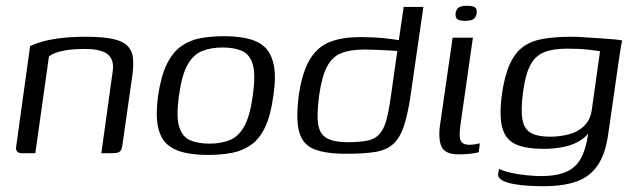

<svg xmlns="http://www.w3.org/2000/svg" viewBox="-20 -529 2197 663"><path d="M56 0Q32 0 36 -24L84 -370Q101 -378 125 -385Q149 -392 186.5 -397Q224 -402 280 -402Q336 -402 370 -394.5Q404 -387 420 -371Q436 -355 439 -329.5Q442 -304 437 -268L403 -30Q402 -19 398.5 -12Q395 -5 388 -2.5Q381 0 368 0H330L369 -282Q375 -322 352.5 -341Q330 -360 272 -360Q229 -360 197 -353.5Q165 -347 149 -334L102 0Z M698 6Q653 6 617 -2Q581 -10 557.5 -30.5Q534 -51 525.5 -92Q517 -133 526 -199Q536 -267 556 -307.5Q576 -348 605 -369Q634 -390 671.5 -397Q709 -404 753 -404Q799 -404 834.5 -396Q870 -388 893 -367.5Q916 -347 925 -306Q934 -265 924 -199Q915 -131 895.5 -90Q876 -49 846.5 -28.5Q817 -8 780 -1Q743 6 698 6ZM703 -33Q743 -33 773 -45Q803 -57 823 -92Q843 -127 853 -199Q863 -271 853 -306Q843 -341 816 -353Q789 -365 749 -365Q709 -365 678.5 -353Q648 -341 628 -306Q608 -271 598 -199Q588 -127 598.5 -92Q609 -57 636 -45Q663 -33 703 -33Z M1176 2Q1104 2 1064.5 -14Q1025 -30 1013 -74Q1001 -118 1012 -202Q1024 -282 1051 -325.5Q1078 -369 1121 -385Q1164 -401 1224 -401Q1241 -401 1265 -400Q1289 -399 1312 -396.5Q1335 -394 1353 -391Q1371 -388 1377 -385L1355 -375L1374 -505H1442L1398 -201Q1388 -132 1374 -91.5Q1360 -51 1336.5 -30.5Q1313 -10 1274 -4Q1235 2 1176 2ZM1181 -38Q1223 -38 1249 -43.5Q1275 -49 1290 -65.5Q1305 -82 1313.5 -112Q1322 -142 1329 -191L1352 -353Q1341 -354 1320.5 -355Q1300 -356 1278 -357Q1256 -358 1239 -358Q1190 -358 1158.5 -345.5Q1127 -333 1109 -298.5Q1091 -264 1082 -199Q1073 -132 1079 -98Q1085 -64 1110 -51Q1135 -38 1181 -38Z M1564 4Q1518 4 1505.5 -21Q1493 -46 1499 -94L1543 -399H1613L1570 -98Q1564 -57 1571 -43Q1578 -29 1601 -29Q1610 -29 1622 -31Q1634 -33 1637 -34L1633 -3Q1629 -2 1620.5 -0.5Q1612 1 1598 2.5Q1584 4 1564 4ZM1586 -457Q1569 -457 1560.5 -462Q1552 -467 1553 -483Q1556 -499 1565.5 -504Q1575 -509 1593 -509Q1611 -509 1619.5 -504Q1628 -499 1626 -483Q1623 -467 1613.5 -462Q1604 -457 1586 -457Z M1855 114Q1833 114 1806 112.5Q1779 111 1754 106.5Q1729 102 1714 93.5Q1699 85 1700 72Q1701 68 1702 62Q1703 56 1703 54Q1716 61 1741.5 67Q1767 73 1796.5 76Q1826 79 1848 79Q1906 79 1940.5 62Q1975 45 1992 5.5Q2009 -34 2015 -99H2030Q2015 -65 1988.5 -47Q1962 -29 1928 -22Q1894 -15 1857 -15Q1799 -15 1763.5 -29.5Q1728 -44 1715.5 -84.5Q1703 -125 1713 -202Q1722 -266 1739.5 -305.5Q1757 -345 1784.5 -366Q1812 -387 1853.5 -394.5Q1895 -402 1953 -402Q1975 -402 2002 -400Q2029 -398 2055.5 -396.5Q2082 -395 2102 -393Q2122 -391 2129 -389Q2127 -386 2125 -372.5Q2123 -359 2120 -341.5Q2117 -324 2115 -308L2081 -71Q2072 -1 2045.5 39.5Q2019 80 1973 97Q1927 114 1855 114ZM1878 -57Q1915 -57 1945.5 -65.5Q1976 -74 1996.5 -93.5Q2017 -113 2023 -146L2052 -352Q2043 -354 2011.5 -357.5Q1980 -361 1938 -361Q1889 -361 1858.5 -348.5Q1828 -336 1811 -303.5Q1794 -271 1786 -210Q1778 -150 1784 -116.5Q1790 -83 1813.5 -70Q1837 -57 1878 -57Z"/></svg>

Font: Genos
Style: Italic
Weight: 400
Italic angle: -8°
Version: Version 1.010